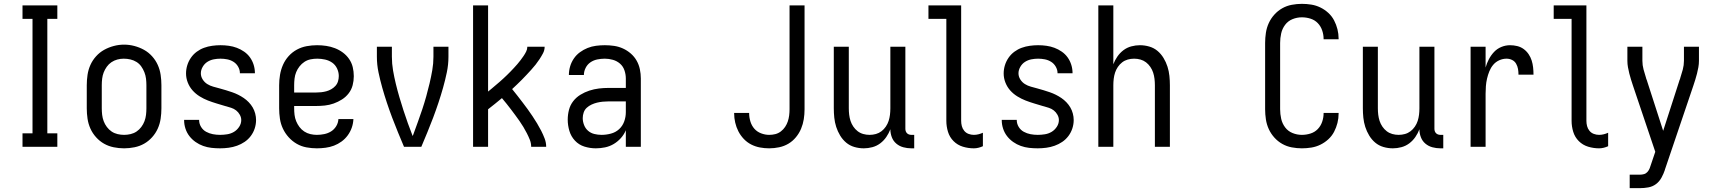

<svg xmlns="http://www.w3.org/2000/svg" viewBox="-20 -763 8915 998"><path d="M97 0V-70H149V-665H97V-735H278V-665H226V-70H278V0Z M625 8Q598 8 571 2.5Q544 -3 521 -16Q498 -29 479.5 -49.5Q461 -70 450 -94.5Q439 -119 435 -146Q431 -173 431 -200V-320Q431 -347 435 -374Q439 -401 450 -425.5Q461 -450 479.5 -470.5Q498 -491 521.5 -504Q545 -517 571.5 -524Q598 -531 625 -531Q652 -531 678.5 -524Q705 -517 728.5 -504Q752 -491 770.5 -470.5Q789 -450 800 -425.5Q811 -401 815 -374Q819 -347 819 -320V-200Q819 -173 815 -146Q811 -119 800 -94.5Q789 -70 770.5 -49.5Q752 -29 729 -16Q706 -3 679 2.5Q652 8 625 8ZM625 -62Q642 -62 659 -66Q676 -70 690 -79.5Q704 -89 714.5 -103Q725 -117 731 -133Q737 -149 739 -166Q741 -183 741 -200V-320Q741 -337 739 -354Q737 -371 730.5 -387.5Q724 -404 714 -418Q704 -432 689.5 -441Q675 -450 658 -454Q641 -458 623 -458Q606 -458 589.5 -453.5Q573 -449 559 -439.5Q545 -430 535 -416Q525 -402 519 -386.5Q513 -371 511 -354Q509 -337 509 -320V-200Q509 -183 511 -166Q513 -149 519 -133Q525 -117 535.5 -103Q546 -89 560 -79.5Q574 -70 591 -66Q608 -62 625 -62Z M1124 8Q1101 8 1079 5.5Q1057 3 1036 -4.5Q1015 -12 996.5 -25Q978 -38 964.5 -55.5Q951 -73 944 -94.5Q937 -116 937 -138Q937 -139 937 -139Q937 -139 937 -140H1015Q1015 -140 1015 -139.5Q1015 -139 1015 -139Q1015 -120 1025 -103.5Q1035 -87 1051.5 -78Q1068 -69 1086.5 -65.5Q1105 -62 1124 -62Q1142 -62 1161 -65Q1180 -68 1196 -77.5Q1212 -87 1223 -103.5Q1234 -120 1234 -139Q1234 -153 1226.5 -166.5Q1219 -180 1207.5 -189Q1196 -198 1182 -202.5Q1168 -207 1154 -211H1153Q1130 -218 1106.5 -225Q1083 -232 1061 -240.5Q1039 -249 1018 -262Q997 -275 981 -293Q965 -311 956 -334Q947 -357 947 -381Q947 -403 953.5 -424Q960 -445 972.5 -463Q985 -481 1002.5 -494Q1020 -507 1040.5 -514.5Q1061 -522 1083 -525Q1105 -528 1126 -528Q1148 -528 1169.5 -525Q1191 -522 1211 -514.5Q1231 -507 1249 -494.5Q1267 -482 1279.5 -464.5Q1292 -447 1298.5 -426Q1305 -405 1305 -383Q1305 -383 1305 -382.5Q1305 -382 1305 -382H1227Q1227 -382 1227 -382.5Q1227 -383 1227 -383Q1227 -400 1218 -416Q1209 -432 1194 -441.5Q1179 -451 1161.5 -454.5Q1144 -458 1126 -458Q1108 -458 1090.5 -454.5Q1073 -451 1058 -441.5Q1043 -432 1033.5 -415.5Q1024 -399 1024 -382Q1024 -365 1033.5 -350Q1043 -335 1057.5 -326Q1072 -317 1088.5 -312.5Q1105 -308 1121.5 -303.5Q1138 -299 1154.5 -294Q1171 -289 1187 -283.5Q1203 -278 1218 -270.5Q1233 -263 1247 -253.5Q1261 -244 1273 -231.5Q1285 -219 1293.5 -204.5Q1302 -190 1306.5 -173Q1311 -156 1311 -139Q1311 -117 1304 -95.5Q1297 -74 1283.5 -56Q1270 -38 1251.5 -25.5Q1233 -13 1212 -5.5Q1191 2 1168.5 5Q1146 8 1124 8Z M1627 8Q1600 8 1573 3Q1546 -2 1522.5 -15.5Q1499 -29 1480.5 -49.5Q1462 -70 1450.5 -94.5Q1439 -119 1435 -146Q1431 -173 1431 -200V-320Q1431 -347 1435.5 -374Q1440 -401 1451 -426Q1462 -451 1480.5 -471.5Q1499 -492 1523 -505Q1547 -518 1574 -523Q1601 -528 1628 -528Q1652 -528 1675.5 -524.5Q1699 -521 1721 -512.5Q1743 -504 1762 -490Q1781 -476 1794.5 -456.5Q1808 -437 1813.5 -414Q1819 -391 1819 -367Q1819 -343 1813 -320Q1807 -297 1792.5 -278Q1778 -259 1757.5 -246Q1737 -233 1714.5 -225Q1692 -217 1668.5 -214.5Q1645 -212 1621 -212H1509V-200Q1509 -183 1511 -166Q1513 -149 1519.5 -133Q1526 -117 1536.5 -103Q1547 -89 1561.5 -79.5Q1576 -70 1593 -66Q1610 -62 1627 -62Q1646 -62 1665.5 -66Q1685 -70 1701 -80Q1717 -90 1727.5 -107Q1738 -124 1739 -144H1817Q1816 -121 1808.5 -99.5Q1801 -78 1787.5 -59.5Q1774 -41 1755.5 -27.5Q1737 -14 1716 -6Q1695 2 1672 5Q1649 8 1627 8ZM1621 -282Q1635 -282 1649 -283.5Q1663 -285 1676 -288.5Q1689 -292 1701.5 -299Q1714 -306 1723.5 -316.5Q1733 -327 1737 -340.5Q1741 -354 1741 -368Q1741 -388 1732 -407Q1723 -426 1706.5 -437.5Q1690 -449 1669.5 -453.5Q1649 -458 1629 -458Q1611 -458 1594 -454.5Q1577 -451 1562.5 -441.5Q1548 -432 1537 -418Q1526 -404 1519.5 -388Q1513 -372 1511 -354.5Q1509 -337 1509 -320V-282Z M2080 0Q2064 -38 2048.5 -75.5Q2033 -113 2018.5 -151.5Q2004 -190 1991 -229Q1978 -268 1967 -307Q1956 -346 1947.5 -386.5Q1939 -427 1939 -468V-520H2017V-468Q2017 -432 2023 -397Q2029 -362 2037.5 -327Q2046 -292 2056 -258Q2066 -224 2077 -190Q2088 -156 2100 -122.5Q2112 -89 2125 -56L2128 -63Q2140 -96 2152 -129Q2164 -162 2175 -195Q2186 -228 2195.5 -262Q2205 -296 2213 -330Q2221 -364 2227 -398.5Q2233 -433 2233 -468V-520H2311V-468Q2311 -427 2302.5 -386.5Q2294 -346 2283 -307Q2272 -268 2259 -229Q2246 -190 2231.5 -151.5Q2217 -113 2201.5 -75.5Q2186 -38 2170 0Z M2439 0V-735H2517V-287Q2527 -295 2537 -303.5Q2547 -312 2557 -320.5Q2567 -329 2577 -337.5Q2587 -346 2596.5 -355Q2606 -364 2615.5 -373Q2625 -382 2634 -391.5Q2643 -401 2652 -410.5Q2661 -420 2669.5 -430Q2678 -440 2686 -450.5Q2694 -461 2701.5 -472Q2709 -483 2715 -495Q2721 -507 2721 -520H2811Q2811 -502 2802.5 -486Q2794 -470 2784.5 -455.5Q2775 -441 2764 -427Q2753 -413 2741 -400Q2729 -387 2717 -374Q2705 -361 2692.5 -348.5Q2680 -336 2667.5 -324Q2655 -312 2642 -300Q2656 -283 2669.5 -265.5Q2683 -248 2696.5 -230.5Q2710 -213 2723 -195Q2736 -177 2748 -159Q2760 -141 2771.5 -122Q2783 -103 2793 -83.5Q2803 -64 2811 -43Q2819 -22 2819 0H2741Q2741 -19 2734 -36.5Q2727 -54 2718.5 -70.5Q2710 -87 2700.5 -103Q2691 -119 2680 -134.5Q2669 -150 2658 -165Q2647 -180 2635.5 -195Q2624 -210 2612.5 -224.5Q2601 -239 2589 -253Q2571 -238 2553 -223.5Q2535 -209 2517 -195V0Z M3077 8Q3047 8 3018 -1Q2989 -10 2968.5 -32Q2948 -54 2939.5 -83Q2931 -112 2931 -141Q2931 -167 2937.5 -192Q2944 -217 2959.5 -237Q2975 -257 2997 -270.5Q3019 -284 3043.5 -292Q3068 -300 3093 -303Q3118 -306 3144 -306H3233V-355Q3233 -376 3226 -397Q3219 -418 3203 -432Q3187 -446 3166 -452Q3145 -458 3124 -458Q3104 -458 3084.5 -454Q3065 -450 3049 -439Q3033 -428 3024 -410Q3015 -392 3015 -373Q3015 -373 3015 -373Q3015 -373 3015 -373Q3015 -373 3015 -373Q3015 -373 3015 -373Q3015 -373 3015 -373Q3015 -373 3015 -373H2937Q2937 -373 2937 -373Q2937 -373 2937 -373Q2937 -396 2943.5 -418Q2950 -440 2963 -459Q2976 -478 2994.5 -491.5Q3013 -505 3034 -513.5Q3055 -522 3078 -525Q3101 -528 3124 -528Q3148 -528 3172 -524.5Q3196 -521 3218 -511Q3240 -501 3258.5 -485Q3277 -469 3289 -448Q3301 -427 3306 -403Q3311 -379 3311 -355V0H3233V-86Q3224 -64 3207.5 -45.5Q3191 -27 3170 -14.5Q3149 -2 3125 3Q3101 8 3077 8ZM3107 -62Q3131 -62 3155.5 -68.5Q3180 -75 3198 -91.5Q3216 -108 3224.5 -131.5Q3233 -155 3233 -180V-236H3144Q3129 -236 3113.5 -234.5Q3098 -233 3083.5 -229.5Q3069 -226 3055 -219.5Q3041 -213 3030 -203Q3019 -193 3014 -178.5Q3009 -164 3009 -149Q3009 -131 3016 -113Q3023 -95 3037 -83Q3051 -71 3069.5 -66.5Q3088 -62 3107 -62Z M3978 8Q3954 8 3930 3.5Q3906 -1 3884.5 -12Q3863 -23 3846 -41Q3829 -59 3818 -80.5Q3807 -102 3801.5 -126Q3796 -150 3796 -174Q3796 -174 3796 -175Q3796 -176 3796 -176H3874Q3874 -176 3874 -175.5Q3874 -175 3874 -175Q3874 -153 3880.5 -131.5Q3887 -110 3901 -94Q3915 -78 3936 -70Q3957 -62 3978 -62Q3995 -62 4010.5 -66Q4026 -70 4039 -80Q4052 -90 4061 -103.5Q4070 -117 4075 -132Q4080 -147 4082 -163Q4084 -179 4084 -195V-735H4162V-195Q4162 -169 4158 -143.5Q4154 -118 4144 -94Q4134 -70 4117 -49.5Q4100 -29 4078 -16Q4056 -3 4030 2.5Q4004 8 3978 8Z M4470 8Q4445 8 4421 1Q4397 -6 4378.5 -21.5Q4360 -37 4347 -58.5Q4334 -80 4326.5 -103.5Q4319 -127 4316.5 -151.5Q4314 -176 4314 -200V-520H4392V-200Q4392 -183 4394 -166.5Q4396 -150 4401 -134.5Q4406 -119 4415.5 -105Q4425 -91 4438 -81Q4451 -71 4467 -66.5Q4483 -62 4500 -62Q4517 -62 4533 -66.5Q4549 -71 4562 -81Q4575 -91 4584.5 -105Q4594 -119 4599 -134.5Q4604 -150 4606 -166.5Q4608 -183 4608 -200V-520H4686V-93Q4686 -87 4688 -81Q4690 -75 4694.5 -70.5Q4699 -66 4705 -64Q4711 -62 4717 -62H4732V8H4717Q4696 8 4675.5 2.5Q4655 -3 4639 -16.5Q4623 -30 4615.5 -50Q4608 -70 4608 -91Q4600 -70 4587 -51Q4574 -32 4555.5 -18Q4537 -4 4514.5 2Q4492 8 4470 8Z M5042 8Q5013 8 4985 -0.5Q4957 -9 4936.5 -29.5Q4916 -50 4907.5 -78Q4899 -106 4899 -135V-665H4806V-735H4976V-135Q4976 -121 4979.5 -107.5Q4983 -94 4992 -83Q5001 -72 5014.5 -67Q5028 -62 5042 -62Q5054 -62 5066 -65Q5078 -68 5089 -73V-3Q5078 2 5066 5Q5054 8 5042 8Z M5374 8Q5351 8 5329 5.5Q5307 3 5286 -4.5Q5265 -12 5246.5 -25Q5228 -38 5214.5 -55.5Q5201 -73 5194 -94.5Q5187 -116 5187 -138Q5187 -139 5187 -139Q5187 -139 5187 -140H5265Q5265 -140 5265 -139.5Q5265 -139 5265 -139Q5265 -120 5275 -103.5Q5285 -87 5301.5 -78Q5318 -69 5336.5 -65.5Q5355 -62 5374 -62Q5392 -62 5411 -65Q5430 -68 5446 -77.5Q5462 -87 5473 -103.5Q5484 -120 5484 -139Q5484 -153 5476.5 -166.5Q5469 -180 5457.5 -189Q5446 -198 5432 -202.5Q5418 -207 5404 -211H5403Q5380 -218 5356.5 -225Q5333 -232 5311 -240.5Q5289 -249 5268 -262Q5247 -275 5231 -293Q5215 -311 5206 -334Q5197 -357 5197 -381Q5197 -403 5203.5 -424Q5210 -445 5222.5 -463Q5235 -481 5252.5 -494Q5270 -507 5290.5 -514.5Q5311 -522 5333 -525Q5355 -528 5376 -528Q5398 -528 5419.5 -525Q5441 -522 5461 -514.5Q5481 -507 5499 -494.5Q5517 -482 5529.5 -464.5Q5542 -447 5548.5 -426Q5555 -405 5555 -383Q5555 -383 5555 -382.5Q5555 -382 5555 -382H5477Q5477 -382 5477 -382.5Q5477 -383 5477 -383Q5477 -400 5468 -416Q5459 -432 5444 -441.5Q5429 -451 5411.5 -454.5Q5394 -458 5376 -458Q5358 -458 5340.5 -454.5Q5323 -451 5308 -441.5Q5293 -432 5283.5 -415.5Q5274 -399 5274 -382Q5274 -365 5283.5 -350Q5293 -335 5307.5 -326Q5322 -317 5338.5 -312.5Q5355 -308 5371.5 -303.5Q5388 -299 5404.5 -294Q5421 -289 5437 -283.5Q5453 -278 5468 -270.5Q5483 -263 5497 -253.5Q5511 -244 5523 -231.5Q5535 -219 5543.5 -204.5Q5552 -190 5556.5 -173Q5561 -156 5561 -139Q5561 -117 5554 -95.5Q5547 -74 5533.5 -56Q5520 -38 5501.5 -25.5Q5483 -13 5462 -5.5Q5441 2 5418.5 5Q5396 8 5374 8Z M5689 0V-735H5767V-429Q5775 -450 5788 -469Q5801 -488 5819.5 -502Q5838 -516 5860.5 -522Q5883 -528 5905 -528Q5930 -528 5954 -521Q5978 -514 5996.5 -498.5Q6015 -483 6028 -461.5Q6041 -440 6048.5 -416.5Q6056 -393 6058.5 -368.5Q6061 -344 6061 -320V0H5983V-320Q5983 -337 5981 -353.5Q5979 -370 5974 -385.5Q5969 -401 5959.5 -415Q5950 -429 5937 -439Q5924 -449 5908 -453.5Q5892 -458 5875 -458Q5858 -458 5842 -453.5Q5826 -449 5813 -439Q5800 -429 5790.5 -415Q5781 -401 5776 -385.5Q5771 -370 5769 -353.5Q5767 -337 5767 -320V0Z M6747 8Q6721 8 6694.5 3Q6668 -2 6645 -15Q6622 -28 6604 -48Q6586 -68 6575 -92Q6564 -116 6560 -142.5Q6556 -169 6556 -195V-540Q6556 -566 6560 -592.5Q6564 -619 6575 -643Q6586 -667 6604 -687Q6622 -707 6645 -720Q6668 -733 6694.5 -738Q6721 -743 6747 -743Q6772 -743 6796.5 -739Q6821 -735 6843.5 -724Q6866 -713 6884.5 -696Q6903 -679 6914.5 -657Q6926 -635 6932 -611Q6938 -587 6938 -562Q6938 -561 6938 -560.5Q6938 -560 6938 -559H6860Q6860 -559 6860 -559.5Q6860 -560 6860 -561Q6860 -583 6852.5 -605Q6845 -627 6829.5 -643Q6814 -659 6792 -666Q6770 -673 6747 -673Q6722 -673 6698.5 -663.5Q6675 -654 6660 -634Q6645 -614 6639.5 -589.5Q6634 -565 6634 -540V-195Q6634 -170 6639.5 -145.5Q6645 -121 6660 -101Q6675 -81 6698.5 -71.5Q6722 -62 6747 -62Q6770 -62 6792 -69Q6814 -76 6829.5 -92Q6845 -108 6852.5 -130Q6860 -152 6860 -174Q6860 -175 6860 -175.5Q6860 -176 6860 -176H6938Q6938 -175 6938 -174.5Q6938 -174 6938 -173Q6938 -148 6932 -124Q6926 -100 6914.5 -78Q6903 -56 6884.5 -39Q6866 -22 6843.5 -11Q6821 0 6796.5 4Q6772 8 6747 8Z M7220 8Q7195 8 7171 1Q7147 -6 7128.5 -21.5Q7110 -37 7097 -58.5Q7084 -80 7076.5 -103.5Q7069 -127 7066.5 -151.5Q7064 -176 7064 -200V-520H7142V-200Q7142 -183 7144 -166.5Q7146 -150 7151 -134.5Q7156 -119 7165.5 -105Q7175 -91 7188 -81Q7201 -71 7217 -66.5Q7233 -62 7250 -62Q7267 -62 7283 -66.5Q7299 -71 7312 -81Q7325 -91 7334.5 -105Q7344 -119 7349 -134.5Q7354 -150 7356 -166.5Q7358 -183 7358 -200V-520H7436V-93Q7436 -87 7438 -81Q7440 -75 7444.5 -70.5Q7449 -66 7455 -64Q7461 -62 7467 -62H7482V8H7467Q7446 8 7425.5 2.5Q7405 -3 7389 -16.5Q7373 -30 7365.5 -50Q7358 -70 7358 -91Q7350 -70 7337 -51Q7324 -32 7305.5 -18Q7287 -4 7264.5 2Q7242 8 7220 8Z M7624 0V-520H7702V-412Q7708 -434 7719 -455Q7730 -476 7746 -493Q7762 -510 7784 -519Q7806 -528 7829 -528Q7848 -528 7866.5 -523.5Q7885 -519 7900 -508Q7915 -497 7925.5 -481.5Q7936 -466 7941.5 -448.5Q7947 -431 7949 -412.5Q7951 -394 7951 -375H7873Q7873 -390 7870.5 -404.5Q7868 -419 7860.5 -432Q7853 -445 7839.5 -451.5Q7826 -458 7811 -458Q7791 -458 7772.5 -449.5Q7754 -441 7741.5 -426Q7729 -411 7721.5 -392.5Q7714 -374 7709.5 -354.5Q7705 -335 7703.5 -315Q7702 -295 7702 -276V0Z M8292 8Q8263 8 8235 -0.5Q8207 -9 8186.5 -29.5Q8166 -50 8157.5 -78Q8149 -106 8149 -135V-665H8056V-735H8226V-135Q8226 -121 8229.5 -107.5Q8233 -94 8242 -83Q8251 -72 8264.5 -67Q8278 -62 8292 -62Q8304 -62 8316 -65Q8328 -68 8339 -73V-3Q8328 2 8316 5Q8304 8 8292 8Z M8451 215V145H8504Q8515 145 8525.5 142Q8536 139 8543.5 130.5Q8551 122 8555 111.5Q8559 101 8562 91L8584 26L8468 -318Q8463 -333 8458 -349Q8453 -365 8449 -381Q8445 -397 8442 -413.5Q8439 -430 8439 -447V-520H8517V-447Q8517 -424 8523 -402Q8529 -380 8536 -358Q8536 -358 8536 -358Q8536 -358 8536 -358Q8536 -358 8536 -357.5Q8536 -357 8536 -357Q8537 -355 8537.5 -353Q8538 -351 8539 -349V-348Q8540 -346 8541 -344Q8542 -342 8542 -340L8625 -83L8708 -340Q8708 -342 8709 -344Q8710 -346 8711 -348Q8711 -348 8711 -348Q8711 -348 8711 -348Q8711 -348 8711 -348Q8711 -348 8711 -348Q8711 -348 8711 -348Q8711 -348 8711 -349Q8712 -351 8712.5 -353Q8713 -355 8714 -357V-358Q8721 -379 8727 -401.5Q8733 -424 8733 -447V-520H8811V-447Q8811 -430 8808 -413.5Q8805 -397 8801 -381Q8797 -365 8792 -349Q8787 -333 8782 -318L8636 113Q8635 115 8634.5 116.5Q8634 118 8634 120Q8627 141 8616 161Q8605 181 8587.5 194Q8570 207 8548 211Q8526 215 8504 215Z"/></svg>

Font: Iosevka Julsh Curly
Style: Regular
Weight: 400
Designer: Belleve Invis
Foundry: Belleve Invis
Version: Version 15.0.2; ttfautohint (v1.8.4)